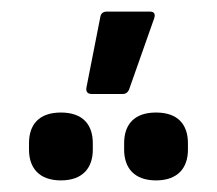

<svg xmlns="http://www.w3.org/2000/svg" viewBox="-20 -881 374 331"><path d="M138 -719H192C197 -719 201 -722 203 -728L246 -850C248 -857 246 -861 238 -861H164C158 -861 154 -858 153 -852L129 -730C128 -724 130 -719 138 -719ZM85 -570C123 -570 140 -592 140 -623V-634C140 -666 123 -687 85 -687C47 -687 30 -666 30 -634V-623C30 -592 47 -570 85 -570ZM249 -570C287 -570 304 -592 304 -623V-634C304 -666 287 -687 249 -687C211 -687 194 -666 194 -634V-623C194 -592 211 -570 249 -570Z"/></svg>

Font: Sofia Sans Cond SemiBold
Style: Regular
Weight: 600
Width: 3
Designer: Botio Nikoltchev, Ani Petrova
Foundry: lettersoup
Version: Version 4.100